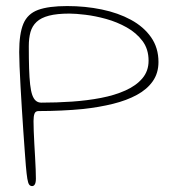

<svg xmlns="http://www.w3.org/2000/svg" viewBox="-20 -620 584 650"><path d="M89 10Q82.5 10 78.8 5Q75 0 72.5 -15Q70 -30 67.5 -59Q66 -77.5 63.8 -108Q61.5 -138.5 59 -175.5Q56.5 -212.5 54 -251.8Q51.5 -291 49.5 -328Q47.5 -365 46.2 -395.2Q45 -425.5 45 -444Q45 -506 59.2 -539.8Q73.5 -573.5 109 -586.5Q144.5 -599.5 207.5 -599.5Q268.5 -599.5 324.2 -588Q380 -576.5 423.2 -553Q466.5 -529.5 491.5 -493.8Q516.5 -458 516.5 -410Q516.5 -372.5 497.2 -345Q478 -317.5 443.5 -298.8Q409 -280 362.5 -268.5Q316 -257 261.5 -251Q226 -247.5 188 -245.8Q150 -244 110.5 -244Q100 -244 96.8 -235.2Q93.5 -226.5 93.5 -210Q93.5 -196.5 94.2 -176.5Q95 -156.5 96.2 -133.5Q97.5 -110.5 98.8 -88Q100 -65.5 100.8 -46.5Q101.5 -27.5 101.5 -15.5Q101.5 -2 98 4Q94.5 10 89 10ZM120 -272.5Q171.5 -272.5 223.2 -276Q275 -279.5 321.8 -288.5Q368.5 -297.5 404.8 -313.8Q441 -330 462 -354.8Q483 -379.5 483 -414.5Q483 -454 462.2 -481.5Q441.5 -509 409 -527.2Q376.5 -545.5 339.5 -555.8Q302.5 -566 269.2 -570Q236 -574 215 -574Q173 -574 146 -567Q119 -560 104 -546Q89 -532 83.2 -511.5Q77.5 -491 77.5 -463.5Q77.5 -420.5 78.5 -388.5Q79.5 -356.5 82 -334.2Q84.5 -312 89.2 -298.5Q94 -285 101.5 -278.8Q109 -272.5 120 -272.5Z"/></svg>

Font: Gluten Thin Thin
Style: Regular
Weight: 250
Version: Version 1.300